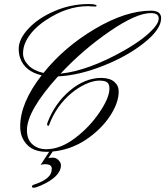

<svg xmlns="http://www.w3.org/2000/svg" viewBox="-20 -736 802 932"><path d="M750.5 -646.5Q750.5 -672.4 712.4 -672.4Q642.6 -672.9 512.7 -584Q382.8 -495.1 273.9 -378.4Q409.2 -393.1 579.6 -489.3Q680.7 -546.4 727.5 -600.1Q750.5 -626.5 750.5 -646.5ZM231.4 82.5Q231.4 61 198.2 61Q187.5 61 177.2 64.5L218.8 0.5Q214.8 1 211.9 1H205.1Q118.7 1 87.9 -68.8Q78.1 -91.8 78.1 -122.6Q78.1 -236.8 182.1 -370.6Q100.1 -389.2 77.6 -455.1Q70.8 -475.6 70.8 -499Q70.8 -546.9 118.7 -597.7Q166.5 -648.9 245.6 -682.6Q324.2 -716.3 409.2 -716.3Q448.7 -716.3 448.7 -708Q448.7 -704.1 442.4 -704.1L406.7 -706.1Q303.7 -706.1 200.7 -636.7Q134.3 -592.3 106.4 -536.6Q91.8 -507.8 91.8 -477.1Q91.8 -446.3 117.7 -419.4Q143.6 -392.6 190.9 -381.8Q293 -508.8 442.4 -596.7Q591.8 -684.6 713.4 -684.1Q762.2 -684.1 762.2 -647.9Q762.2 -594.2 681.2 -529.3Q600.1 -463.9 481.9 -417Q363.8 -370.1 261.7 -365.2Q110.8 -198.7 110.8 -104Q110.8 -57.6 138.2 -34.7Q165 -11.7 204.1 -11.7Q272.5 -11.7 342.8 -64.5Q413.1 -117.2 461.9 -189Q511.2 -260.7 511.2 -306.6Q511.2 -327.1 500.5 -335.9Q489.7 -344.7 461.9 -344.7Q433.6 -344.7 397.5 -328.6Q361.3 -312.5 327.1 -284.2Q252.4 -221.7 217.8 -127.9Q216.8 -125 214.8 -125Q212.9 -125 210 -127.9Q207 -130.9 210.4 -140.6Q246.1 -234.4 318.8 -295.9Q391.6 -357.4 471.7 -357.9Q513.2 -357.4 534.7 -338.9Q556.2 -320.3 556.2 -292Q556.2 -236.3 512.7 -170.9Q469.2 -106 396 -57.1Q322.3 -8.8 235.8 -0.5L214.4 31.7Q222.7 29.3 237.3 29.3Q252 29.3 263.7 41Q275.4 52.7 275.9 65.4Q275.9 121.6 177.2 165Q153.3 175.3 144 175.3Q134.8 175.3 134.8 168.5Q134.8 164.1 144.5 160.2Q187.5 146.5 209.5 127.9Q231.4 109.4 231.4 82.5Z"/></svg>

Font: PinyonScript
Style: Regular
Weight: 400
Designer: Nicole Fally
Foundry: Nicole Fally
Version: Version 1.005